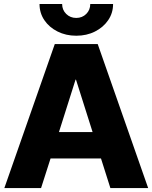

<svg xmlns="http://www.w3.org/2000/svg" viewBox="-20 -950 770 970"><path d="M187.5 0H2L256.8 -727.5H473.6L728.5 0H537.6L490.2 -149.4H235.4ZM277.8 -282.7H447.8L363.8 -547.9H361.8ZM365.2 -769.5Q313 -769.5 270.8 -790.8Q228.5 -812 204.1 -848.1Q179.7 -884.3 179.7 -929.7H293.9Q293.9 -899.9 314.5 -879.6Q335 -859.4 365.2 -859.4Q395.5 -859.4 415.8 -879.6Q436 -899.9 436 -929.7H551.3Q551.3 -884.3 526.6 -848.1Q502 -812 460 -790.8Q418 -769.5 365.2 -769.5Z"/></svg>

Font: Inter Display Extra Bold
Style: Regular
Weight: 800
Designer: Rasmus Andersson
Foundry: rsms
Version: Version 4.000;git-4fc901f